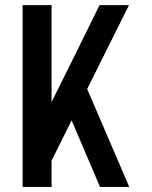

<svg xmlns="http://www.w3.org/2000/svg" viewBox="-20 -738 601 758"><path d="M324.2 -386.7Q379.9 -257.8 490.2 0Q451.2 0 375 0Q337.9 -87.9 262.7 -262.7Q236.3 -210 183.6 -103.5Q183.6 -69.3 183.6 0Q145.5 0 69.3 0Q69.3 -239.3 69.3 -717.8Q107.4 -717.8 183.6 -717.8Q183.6 -589.8 183.6 -335Q247.1 -461.9 373 -717.8Q412.1 -717.8 489.3 -717.8Q434.6 -607.4 324.2 -386.7Z"/></svg>

Font: Via Messena
Style: Regular
Weight: 400
Designer: Edward Sonnex
Version: 1.0